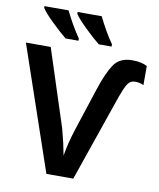

<svg xmlns="http://www.w3.org/2000/svg" viewBox="-99 -1013 902 1090"><g transform="rotate(10 352.0 -468.0)"><path d="M650 -603Q675 -603 699 -592V-702Q687 -709 665 -714.5Q643 -720 613 -720Q540 -720 506.5 -669.5Q473 -619 442 -524L359 -270Q346 -229 337 -192.5Q328 -156 322 -119Q315 -157 307.5 -190Q300 -223 288 -268L143 -714H0L244 0H399L573 -504Q590 -552 605.5 -577.5Q621 -603 650 -603ZM207 -936H68V-926Q84 -900 134 -851.5Q184 -803 218 -776H292V-789Q271 -818 247 -860Q223 -902 207 -936ZM398 -936H259V-926Q275 -900 325 -851.5Q375 -803 409 -776H483V-789Q462 -818 438 -860Q414 -902 398 -936Z"/></g></svg>

Font: Noto Sans UI
Style: Bold
Weight: 700
Designer: Monotype Design Team
Foundry: Monotype Imaging Inc.
Version: Version 1.901